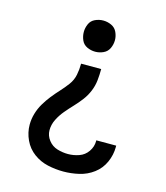

<svg xmlns="http://www.w3.org/2000/svg" viewBox="-112 -624 800 923"><g transform="rotate(15 288.0 -162.5)"><path d="M288 -383Q309 -383 328.5 -392Q348 -401 357 -420.5Q366 -440 366 -461Q366 -481 357 -500.5Q348 -520 328.5 -529Q309 -538 288 -538Q267 -538 247.5 -529Q228 -520 219.5 -500.5Q211 -481 211 -461Q211 -440 219.5 -420.5Q228 -401 247.5 -392Q267 -383 288 -383ZM289 213Q328 213 367 204Q406 195 438 171Q470 147 486.5 110Q503 73 503 34V27H404Q404 29 404 31Q404 59 387.5 83Q371 107 344 116.5Q317 126 289 126Q262 126 235.5 118Q209 110 191.5 87.5Q174 65 174 38Q174 10 187 -16Q200 -42 218.5 -64Q237 -86 256.5 -106.5Q276 -127 293 -149.5Q310 -172 321 -198.5Q332 -225 335 -253Q338 -281 338 -310H238Q238 -281 232.5 -253.5Q227 -226 210 -203Q193 -180 174 -159.5Q155 -139 137.5 -117Q120 -95 105.5 -70.5Q91 -46 83 -18.5Q75 9 75 37Q75 76 92 112.5Q109 149 141 172.5Q173 196 211.5 204.5Q250 213 289 213Z"/></g></svg>

Font: Iosevka Sparkle Medium
Style: Regular
Weight: 500
Designer: Belleve Invis
Foundry: Belleve Invis
Version: Version 4.5.0; ttfautohint (v1.8.3)